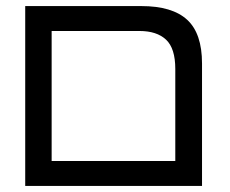

<svg xmlns="http://www.w3.org/2000/svg" viewBox="-20 -612 757 632"><path d="M63 0V-592H445Q547 -592 596 -547Q645 -502 645 -403V0ZM150 -82H557V-385Q557 -453 526.5 -481.5Q496 -510 439 -510H150Z"/></svg>

Font: Noto Sans Hebrew SemiCondensed
Style: Regular
Weight: 400
Width: 4
Designer: Monotype Design Team
Foundry: Monotype Imaging Inc.
Version: Version 2.004; ttfautohint (v1.8.4.7-5d5b)